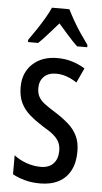

<svg xmlns="http://www.w3.org/2000/svg" viewBox="-55 -801 449 846"><g transform="rotate(5 169.5 -378.0)"><path d="M307 -144Q307 -95 289 -60.5Q271 -26 237 -8Q203 10 155 10Q118 10 87 1.5Q56 -7 33 -20V-104Q55 -86 87 -74.5Q119 -63 152 -63Q187 -63 207 -83.5Q227 -104 227 -141Q227 -162 219 -178.5Q211 -195 193 -210Q175 -225 145 -242Q112 -263 86.5 -285Q61 -307 47 -336Q33 -365 33 -406Q33 -470 74.5 -508.5Q116 -547 183 -547Q218 -547 248 -538Q278 -529 306 -512L276 -447Q255 -461 232 -469.5Q209 -478 184 -478Q150 -478 130.5 -459Q111 -440 111 -408Q111 -387 119 -371Q127 -355 146 -340.5Q165 -326 196 -307Q229 -286 254 -264Q279 -242 293 -213.5Q307 -185 307 -144ZM217 -766Q228 -744 243 -717.5Q258 -691 276 -664.5Q294 -638 310 -616V-606H265Q244 -626 223 -650Q202 -674 179 -700Q156 -674 133.5 -648.5Q111 -623 93 -606H48V-616Q66 -641 83.5 -667.5Q101 -694 116 -719.5Q131 -745 140 -766Z"/></g></svg>

Font: Noto Sans ExtraCondensed
Style: Regular
Weight: 400
Width: 2
Designer: Monotype Design Team
Foundry: Monotype Imaging Inc.
Version: Version 2.013